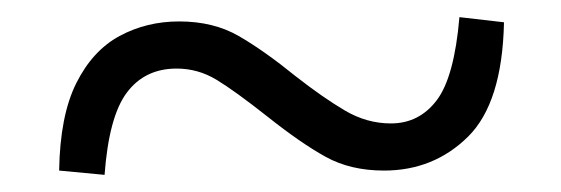

<svg xmlns="http://www.w3.org/2000/svg" viewBox="-20 -503 655 224"><path d="M325 -414Q357 -389 382.5 -374Q408 -359 436 -359Q469 -359 489.5 -386Q510 -413 516 -483L568 -477Q566 -383 526 -343.5Q486 -304 428 -304Q389 -304 360 -320Q331 -336 292 -367Q254 -397 232.5 -410Q211 -423 186 -423Q149 -423 128 -395Q107 -367 102 -299L49 -304Q50 -368 69 -406Q88 -444 119.5 -461Q151 -478 189 -478Q229 -478 258.5 -461Q288 -444 325 -414Z"/></svg>

Font: Noto Serif SC ExtraLight Black
Style: Regular
Weight: 900
Version: Version 2.002-H1;hotconv 1.1.0;makeotfexe 2.6.0